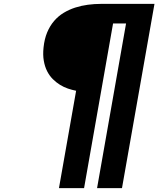

<svg xmlns="http://www.w3.org/2000/svg" viewBox="-20 -770 816 990"><path d="M630 -649H563L413.5 200H284L372.5 -302Q352 -306 330.5 -313.2Q309 -320.5 289.2 -332.8Q269.5 -345 252.2 -362.2Q235 -379.5 223 -403Q211 -426.5 205.8 -456.8Q200.5 -487 204.5 -525Q209 -569 223.2 -603Q237.5 -637 259 -662Q280.5 -687 308.2 -703.8Q336 -720.5 367.5 -730.8Q399 -741 433 -745.5Q467 -750 501.5 -750H776.5L609 200H480.5Z"/></svg>

Font: B612
Style: Bold Italic
Weight: 700
Italic angle: -10°
Designer: Nicolas Chauveau, Thomas Paillot, Jonathan Favre-Lamarine, Jean-Luc Vinot
Foundry: AIRBUS
Version: Version 1.008